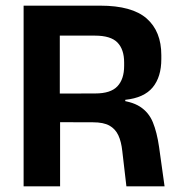

<svg xmlns="http://www.w3.org/2000/svg" viewBox="-20 -659 634 679"><path d="M562 0H427L412.5 -124.5Q409 -158 398.5 -180.5Q388 -203 367 -214.8Q346 -226.5 309 -226.5L154.5 -227V-328L317 -328.5Q371.5 -328.5 395.2 -353.8Q419 -379 419 -426V-438Q419 -484.5 395.2 -508.8Q371.5 -533 316 -533H153V-639H334.5Q447 -639 498.8 -593.5Q550.5 -548 550.5 -464V-450Q550.5 -387 520 -350Q489.5 -313 423 -306V-288L386.5 -306Q443.5 -302 474.8 -282Q506 -262 520.5 -226.8Q535 -191.5 542.5 -139.5ZM192.5 0H63.5V-639H191.5V-292L192.5 -243.5Z"/></svg>

Font: Anek Kannada Medium SemiBold
Style: Regular
Weight: 600
Version: Version 1.003